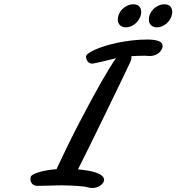

<svg xmlns="http://www.w3.org/2000/svg" viewBox="-20 -893 841 915"><path d="M379.9 -3.9Q347.7 -7.3 322.5 -8.5Q297.4 -9.8 275.4 -9.8Q260.7 -9.8 246.8 -9.3Q232.9 -8.8 219 -8.5Q205.1 -8.3 190.2 -7.8Q175.3 -7.3 158.7 -7.3Q142.6 -7.3 133.8 -16.6Q125 -25.9 125 -39.6Q125 -44.9 126.5 -50.8Q127.9 -55.7 137.9 -61.3Q147.9 -66.9 164.3 -72Q180.7 -77.1 202.6 -81.1Q224.6 -85 249.5 -86.9Q274.9 -142.1 302.5 -198.5Q330.1 -254.9 357.9 -308.3Q385.7 -361.8 412.1 -410.6Q438.5 -459.5 461.4 -499.8Q484.4 -540 502.7 -569.8Q521 -599.6 532.7 -615.2Q507.8 -609.9 484.4 -603.8Q460.9 -597.7 431.6 -591.8Q425.8 -589.8 419.9 -589.8Q405.8 -589.8 397.9 -599.9Q390.1 -609.9 390.1 -624Q390.1 -630.4 401.6 -638.9Q413.1 -647.5 433.3 -656.5Q453.6 -665.5 481.2 -674.1Q508.8 -682.6 541.3 -689.5Q573.7 -696.3 609.6 -700.4Q645.5 -704.6 682.1 -704.6Q716.3 -704.6 735.6 -697.5Q754.9 -690.4 754.9 -673.3Q754.9 -665 750 -656.5Q745.1 -647.9 737.1 -641.1Q729 -634.3 717.8 -630.1Q706.5 -626 694.3 -626Q687.5 -626 681.6 -626.7Q675.8 -627.4 668.9 -627.4Q650.9 -627.4 635.3 -626.7Q619.6 -626 605.5 -625Q606.4 -620.1 606.4 -617.7Q606.4 -610.8 604 -604.7Q601.6 -598.6 599.1 -593.3Q584 -561.5 562.5 -516.8Q541 -472.2 516.6 -421.9Q492.2 -371.6 467 -319.8Q441.9 -268.1 419.4 -222.2Q397 -176.3 378.9 -140.4Q360.8 -104.5 351.6 -85.9Q378.9 -83.5 401.9 -79.3Q424.8 -75.2 441.2 -69.1Q457.5 -63 466.8 -54.7Q476.1 -46.4 476.1 -36.1Q476.1 -28.8 471.2 -21.7Q466.3 -14.6 458.5 -9Q450.7 -3.4 440.9 -0.2Q431.2 2.9 420.9 2.9Q409.7 2.9 399.7 0Q389.6 -2.9 379.9 -3.9ZM651.9 -824.7Q649.4 -812.5 642.6 -801.3Q635.7 -790 626.2 -781.5Q616.7 -772.9 604.7 -767.8Q592.8 -762.7 580.6 -762.7Q562.5 -762.7 552 -772.7Q541.5 -782.7 541.5 -799.3Q541.5 -814.5 547.9 -827.9Q554.2 -841.3 564.5 -851.1Q574.7 -860.8 588.1 -866.7Q601.6 -872.6 615.7 -872.6Q633.8 -872.6 643.3 -862.5Q652.8 -852.5 652.8 -835.9Q652.8 -833.5 652.6 -830.6Q652.3 -827.6 651.9 -824.7ZM799.8 -824.7Q797.4 -812.5 790.5 -801.3Q783.7 -790 774.2 -781.5Q764.6 -772.9 752.7 -767.8Q740.7 -762.7 728.5 -762.7Q710.4 -762.7 700 -772.7Q689.5 -782.7 689.5 -799.3Q689.5 -814.5 695.8 -827.9Q702.1 -841.3 712.4 -851.1Q722.7 -860.8 736.1 -866.7Q749.5 -872.6 763.7 -872.6Q781.7 -872.6 791.3 -862.5Q800.8 -852.5 800.8 -835.9Q800.8 -833.5 800.5 -830.6Q800.3 -827.6 799.8 -824.7Z"/></svg>

Font: Damion
Style: Regular
Weight: 400
Foundry: vernon adams
Version: Version 1.000